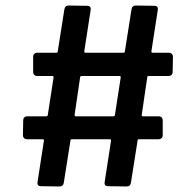

<svg xmlns="http://www.w3.org/2000/svg" viewBox="-20 -695 709 695"><path d="M590 -420H519Q513 -420 513 -415L493 -279Q493 -274 497 -274H554Q561 -274 565 -270Q569 -266 569 -259V-206Q569 -199 565 -195Q561 -191 554 -191H484Q478 -191 478 -186L454 -34Q452 -20 438 -20L372 -21Q356 -21 359 -37L382 -186Q382 -191 378 -191H241Q235 -191 235 -186L211 -34Q209 -20 195 -20L129 -21Q113 -21 116 -37L139 -186Q139 -191 135 -191H78Q71 -191 67 -195Q63 -199 63 -206L64 -259Q64 -266 68 -270Q72 -274 79 -274H147Q153 -274 153 -279L174 -415Q174 -420 170 -420H115Q108 -420 104 -424Q100 -428 100 -435V-489Q100 -496 104 -500Q108 -504 115 -504H183Q189 -504 189 -509L213 -661Q215 -675 229 -675L295 -674Q311 -674 308 -658L285 -509Q285 -504 289 -504H426Q432 -504 432 -509L456 -661Q458 -675 472 -675L538 -674Q554 -674 551 -658L528 -509Q528 -504 532 -504H591Q598 -504 602 -500Q606 -496 606 -489L605 -435Q605 -428 601 -424Q597 -420 590 -420ZM396 -279 417 -415Q417 -420 413 -420H276Q270 -420 270 -415L250 -279Q250 -274 254 -274H390Q396 -274 396 -279Z"/></svg>

Font: Barlow_Medium_SS
Style: Regular
Weight: 500
Designer: Jeremy Tribby
Foundry: Jeremy Tribby
Version: Version 1.101 August 23, 2024